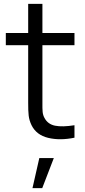

<svg xmlns="http://www.w3.org/2000/svg" viewBox="-20 -710 440 990"><path d="M182.7 105 147.5 260H197.8L257.5 105ZM364 0Q289 15.5 228.3 0.8Q167.7 -13.8 142.7 -64.3Q130.8 -88.8 127.9 -113.8Q125 -138.8 125.3 -181.5V-195.7V-690H198.7V-198.3V-182.3Q198.2 -149.8 199.9 -132.6Q201.7 -115.3 209.7 -101.3Q226.8 -69.3 264.2 -61.8Q301.5 -54.3 364 -64.3ZM10 -477V-540H364V-477Z"/></svg>

Font: Hauora
Style: Regular
Weight: 400
Designer: Wayne Shih
Foundry: WCYS
Version: Version 1.001